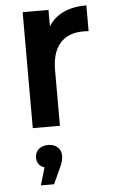

<svg xmlns="http://www.w3.org/2000/svg" viewBox="-56 -578 517 881"><g transform="rotate(-5 202.5 -137.5)"><path d="M82 0H207V-257C207 -365 259 -422 351 -422C359 -422 367 -422 376 -421V-540C296 -540 234 -513 201 -458V-534H82ZM96 265H157L189 195C202 170 205 152 205 136C205 106 182 83 145 83C108 83 85 105 85 136C85 160 97 177 120 184Z"/></g></svg>

Font: Chess Sans SemiBold
Style: Regular
Weight: 600
Designer: Wolf Bōese
Foundry: Wolf Bōese
Version: Version 7.223;Glyphs 3.3 (3306)